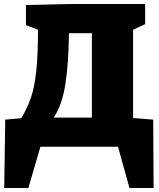

<svg xmlns="http://www.w3.org/2000/svg" viewBox="-20 -730 792 955"><path d="M6 -135 1 205H121L181 0H567L624 205H744L742 -135L642 -143V-582L702 -610V-710H320L109 -705V-605L169 -582Q169 -452 160 -373Q151 -294 134 -244.5Q117 -195 86 -142ZM247 -145Q289 -208 305 -309.5Q321 -411 323 -565H437V-145Z"/></svg>

Font: Bitter Pro Black
Style: Regular
Weight: 900
Designer: Sol Matas, and Bitter project Authors
Foundry: Sol Matas
Version: Version 1.010